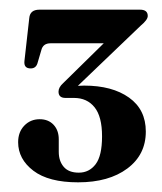

<svg xmlns="http://www.w3.org/2000/svg" viewBox="-20 -720 336 397"><path d="M281.5 -448Q281.5 -400 243.2 -371.5Q205 -343 141.5 -343Q80.5 -343 49 -367Q17.5 -391 17.5 -426Q17.5 -447 30.2 -460.2Q43 -473.5 62 -473.5Q80 -473.5 90.8 -462Q101.5 -450.5 101.5 -432V-406Q101.5 -387 111.8 -375Q122 -363 143 -363Q164.5 -363 177.8 -380.5Q191 -398 191 -438Q191 -479 175.5 -498.2Q160 -517.5 133 -517.5H115.5Q101 -517.5 101 -530.5Q101 -539.5 110.5 -548L194.5 -630.5H84.5Q69 -630.5 65.5 -616.5L58 -591Q55 -578.5 43.5 -578.5Q29 -578.5 30.5 -593.5L40.5 -682.5Q42 -700 61.5 -700H269.5Q285.5 -700 285.5 -687Q285.5 -679 271 -667L141 -542.5Q147.5 -543 154 -543Q212 -543 246.8 -518.2Q281.5 -493.5 281.5 -448Z"/></svg>

Font: Fraunces 144pt Soft SemiBold
Style: Regular
Weight: 600
Version: Version 1.000;[b76b70a41]